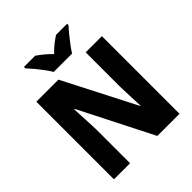

<svg xmlns="http://www.w3.org/2000/svg" viewBox="-247 -1090 1249 1249"><g transform="rotate(-45 378.0 -465.5)"><path d="M680 0H476L220 -505H216Q219 -454 221 -405.5Q223 -357 225 -315V0H77V-714H280L535 -217H538Q536 -267 534 -313Q532 -359 531 -400V-714H680ZM294 -771Q282 -792 261.5 -819.5Q241 -847 219 -873.5Q197 -900 180 -918V-931H283Q305 -916 329.5 -896Q354 -876 378 -851Q402 -877 427 -896.5Q452 -916 475 -931H577V-918Q560 -900 538.5 -873.5Q517 -847 496.5 -820Q476 -793 463 -771Z"/></g></svg>

Font: Noto Sans Tamil SemiCondensed ExtraBold
Style: Regular
Weight: 800
Width: 4
Designer: Jelle Bosma - Monotype Design Team
Foundry: Monotype Imaging Inc.
Version: Version 2.004; ttfautohint (v1.8.4.7-5d5b)